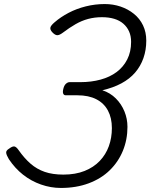

<svg xmlns="http://www.w3.org/2000/svg" viewBox="-20 -910 743 949"><path d="M281 19Q231 19 182.5 2Q134 -15 94 -46.5Q54 -78 24 -123Q12 -143 10.5 -154.5Q9 -166 26 -176Q42 -188 51.5 -186Q61 -184 72 -168Q100 -128 131 -101Q162 -74 201 -60.5Q240 -47 293 -47Q353 -47 398 -65Q443 -83 473 -114.5Q503 -146 518 -187.5Q533 -229 533 -277Q533 -327 513.5 -363.5Q494 -400 456 -419.5Q418 -439 363 -439H305Q296 -439 292.5 -447Q289 -455 293 -471Q297 -488 306 -496Q315 -504 324 -504H378Q431 -504 477 -516.5Q523 -529 556.5 -554Q590 -579 609 -616.5Q628 -654 628 -703Q628 -732 618 -754.5Q608 -777 589.5 -793Q571 -809 544.5 -817Q518 -825 484 -825Q448 -825 416 -816.5Q384 -808 353.5 -790.5Q323 -773 290 -748Q274 -736 263 -736Q252 -736 238 -751Q227 -763 229 -773.5Q231 -784 250 -800Q280 -826 319 -846.5Q358 -867 404 -878.5Q450 -890 498 -890Q539 -890 576 -877.5Q613 -865 642 -841.5Q671 -818 687 -784.5Q703 -751 703 -709Q703 -663 689 -623Q675 -583 648 -551.5Q621 -520 580 -498Q539 -476 486 -464Q525 -451 552.5 -423.5Q580 -396 595 -359.5Q610 -323 610 -283Q610 -220 587.5 -165Q565 -110 522.5 -68.5Q480 -27 418.5 -4Q357 19 281 19Z"/></svg>

Font: Playwrite DK Loopet Light
Style: Regular
Weight: 300
Version: Version 1.003